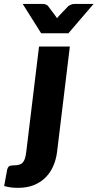

<svg xmlns="http://www.w3.org/2000/svg" viewBox="-114 -748 481 947"><path d="M0 0ZM230.5 -518.5 167.5 1Q163 37.5 149.2 69.8Q135.5 102 111.8 126.2Q88 150.5 54 164.5Q20 178.5 -24.5 178.5Q-46.5 178.5 -62 176.2Q-77.5 174 -93.5 169.5L-78.5 88Q-76 77.5 -69.5 72.5Q-63 67.5 -46.5 67.5Q-30.5 67.5 -19.8 64.5Q-9 61.5 -2 54Q5 46.5 9 33.8Q13 21 15.5 1L78.5 -518.5ZM-2 -728.5H96.5Q105 -728.5 112 -725.8Q119 -723 122.5 -719L156.5 -673.5Q159 -670 161.8 -666.2Q164.5 -662.5 167 -658.5Q173.5 -666.5 180.5 -673.5L224 -719Q228.5 -722 236.5 -725.2Q244.5 -728.5 253 -728.5H347.5L223.5 -584H89Z"/></svg>

Font: Lato Black
Style: Italic
Weight: 900
Italic angle: -7°
Designer: Lukasz Dziedzic
Foundry: tyPoland Lukasz Dziedzic
Version: Version 2.007; 2014-02-27